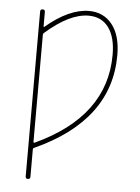

<svg xmlns="http://www.w3.org/2000/svg" viewBox="-53 -572 607 834"><g transform="rotate(5 250.0 -155.0)"><path d="M110.4 -410.2V57.6Q110.4 59.6 112.3 60.5Q114.3 61.5 115.2 60.5Q419.9 -80.1 419.9 -349.6Q419.9 -425.8 389.2 -467.8Q358.4 -509.8 301.8 -509.8Q218.8 -509.8 114.3 -418Q110.4 -414.1 110.4 -410.2ZM89.8 210V-509.8Q89.8 -519.5 100.1 -519.5Q110.4 -519.5 110.4 -509.8V-446.3Q110.4 -445.3 111.3 -444.3Q112.3 -443.4 113.3 -444.3Q214.8 -530.3 301.8 -530.3Q365.2 -530.3 402.8 -482.9Q440.4 -435.5 440.4 -349.6Q440.4 -64.5 115.2 83Q110.4 85 110.4 89.8V210Q110.4 219.7 100.1 219.7Q89.8 219.7 89.8 210Z"/></g></svg>

Font: Rounded-X Mgen+ 1mn thin
Style: Regular
Weight: 100
Designer: [Source Han Sans]
Ryoko NISHIZUKA  (kana & ideographs); Paul D. Hunt (Latin, Greek & Cyrillic); Wenlong ZHANG  (bopomofo
Version: Version 1.059.20150602